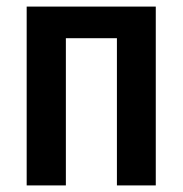

<svg xmlns="http://www.w3.org/2000/svg" viewBox="-20 -563 555 583"><path d="M453 -543V0H335V-447H180V0H61V-543Z"/></svg>

Font: Noto Sans Disp Cond SemBd
Style: Regular
Weight: 600
Width: 3
Designer: Monotype Design Team
Foundry: Monotype Imaging Inc.
Version: Version 2.000;GOOG;noto-source:20170915:90ef993387c0; ttfaut